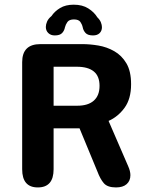

<svg xmlns="http://www.w3.org/2000/svg" viewBox="-20 -812 659 840"><path d="M214.5 -520V-349.5H318.5Q365.5 -349.5 390.5 -371.8Q415.5 -394 415.5 -436.5Q415.5 -479 390.2 -499.5Q365 -520 316.5 -520ZM77 -71.5V-540Q77 -619 156.5 -619H340.5Q373.5 -619 410.5 -612.8Q447.5 -606.5 480 -588Q512.5 -569.5 533 -535Q553.5 -500.5 553.5 -443.5Q553.5 -379.5 524.8 -340.2Q496 -301 455 -283L540.5 -85.5Q545.5 -74.5 548 -64.5Q550.5 -54.5 550.5 -45.5Q550.5 -21 534.2 -6.5Q518 8 487.5 8Q450.5 8 434.5 -10.2Q418.5 -28.5 406 -62L328 -250.5H214.5V-71.5Q214.5 8 145.5 8Q77 8 77 -71.5ZM387 -657Q364 -657 354.2 -667.8Q344.5 -678.5 342 -692Q339.5 -704.5 331.8 -715.8Q324 -727 303.5 -727Q283 -727 275 -715.8Q267 -704.5 264 -692Q261.5 -678 251.8 -667.5Q242 -657 219.5 -657Q202 -657 191.2 -667.5Q180.5 -678 180.5 -694Q180.5 -705 186 -717.8Q191.5 -730.5 205 -741.5Q219 -762.5 243 -777Q267 -791.5 302.5 -791.5Q340.5 -791.5 366.2 -775.2Q392 -759 406 -736Q417 -725.5 421.5 -714Q426 -702.5 426 -693Q426 -677 415.8 -667Q405.5 -657 387 -657Z"/></svg>

Font: Sono Monospace SemiBold
Style: Regular
Weight: 600
Designer: Tyler Finck
Foundry: Tyler Finck
Version: Version 2.112